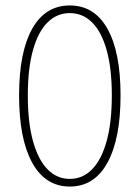

<svg xmlns="http://www.w3.org/2000/svg" viewBox="-20 -672 512 704"><path d="M236 12Q146 12 98 -75.5Q50 -163 50 -322Q50 -481 98 -566.5Q146 -652 236 -652Q326 -652 374 -566.5Q422 -481 422 -322Q422 -163 374 -75.5Q326 12 236 12ZM236 -16Q283 -16 317.5 -51Q352 -86 371 -154.5Q390 -223 390 -322Q390 -421 371 -488.5Q352 -556 317.5 -590Q283 -624 236 -624Q189 -624 154.5 -590Q120 -556 101 -488.5Q82 -421 82 -322Q82 -223 101 -154.5Q120 -86 154.5 -51Q189 -16 236 -16Z"/></svg>

Font: Source Sans 3
Style: Regular
Weight: 200
Designer: Paul D. Hunt
Foundry: Adobe
Version: Version 3.046;hotconv 1.0.118;makeotfexe 2.5.65603